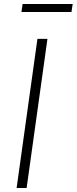

<svg xmlns="http://www.w3.org/2000/svg" viewBox="-20 -939 383 959"><path d="M63 0H113L217 -745H167ZM87 -879H337L343 -919H93Z"/></svg>

Font: Mluvka ExtraLight
Style: Italic
Weight: 200
Italic angle: -8°
Designer: Modified by Jiří Krblich, Original typeface by Gumpita Rahayu
Foundry: Gumpita Rahayu & Jiří Krblich
Version: Version 2.000;Glyphs 3.1.1 (3134)